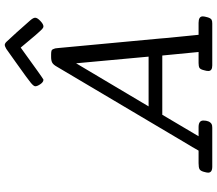

<svg xmlns="http://www.w3.org/2000/svg" viewBox="-74 -862 936 829"><g transform="rotate(-90 394.5 -448.0)"><path d="M63 -18.1Q63 -23.9 66.9 -37.4Q70.8 -50.8 77.9 -54.9Q85 -59.1 104 -59.1H158.2Q170.4 -81.1 195.8 -123L520 -669.9Q528.8 -686 537.8 -690.9Q546.9 -695.8 562 -695.8H573.2Q583 -695.8 588.6 -694.3Q594.2 -692.9 596.7 -686Q599.1 -679.2 599.6 -678Q600.1 -676.8 601.1 -665L642.1 -226.1Q644 -198.2 649.9 -142.6Q655.8 -86.9 658.2 -59.1H710Q737.8 -59.1 737.8 -41Q737.8 -34.2 733.9 -20.5Q730 -6.8 723.1 -2.9Q718.3 0 707 0H525.9Q502 0 502 -17.1Q502 -24.9 504.9 -34.2Q508.8 -51.3 515.4 -55.2Q522 -59.1 536.1 -59.1H584L568.8 -215.8H313L220.2 -59.1H259.8Q287.6 -59.1 288.1 -39.1Q288.1 -12.2 272.9 -2.9Q268.1 0 256.8 0H88.9Q63 0 63 -18.1ZM349.1 -274.9H564L535.2 -587.9ZM436 -764.2Q436 -771 450.9 -783.4Q465.8 -795.9 538.1 -847.2Q574.2 -873 597.2 -889.2Q609.4 -896 613.8 -896Q620.6 -896 627.7 -888.9Q634.8 -881.8 668 -845.2Q698.7 -810.1 721.2 -785.2Q732.4 -772 731.9 -764.2Q731.9 -755.4 718 -742.2Q704.1 -729 694.8 -729Q689 -729 682.9 -734.6Q676.8 -740.2 655.8 -764.2L603 -827.1Q469.2 -730 464.8 -729H463.9Q454.1 -729 445.1 -742.2Q436 -755.4 436 -764.2Z"/></g></svg>

Font: CMU Concrete
Style: Italic
Weight: 500
Italic angle: -14.04°
Version: Version 0.7.0